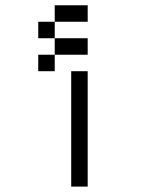

<svg xmlns="http://www.w3.org/2000/svg" viewBox="-20 -895 540 728"><path d="M312.5 -812.5H187.5V-875H312.5ZM125 -687.5H187.5V-625H125ZM125 -812.5H187.5V-750H125ZM187.5 -750H312.5V-687.5H187.5ZM250 -625H312.5V-187.5H250Z"/></svg>

Font: 寒蝉点阵体 16px
Style: Regular
Weight: 400
Designer: Designed by Warren2060
Foundry: ChillType
Version: Version 1.000